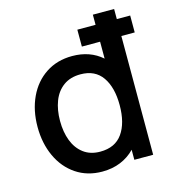

<svg xmlns="http://www.w3.org/2000/svg" viewBox="-109 -811 827 916"><g transform="rotate(-15 304.0 -352.5)"><path d="M604.5 -586.5H538.5V0H445.5V-49.5Q415.5 -18.5 375 -1.8Q334.5 15 284.5 15Q211 15 155.5 -22.2Q100 -59.5 70 -124.5Q40 -189.5 40 -270.5Q40 -352 70.2 -416.8Q100.5 -481.5 156.2 -518.2Q212 -555 286.5 -555Q374.5 -555 433.5 -503V-586.5H343.5V-670H433.5V-720H538.5V-670H604.5ZM445.5 -270.5Q445.5 -358 409.8 -409.2Q374 -460.5 302.5 -460.5Q252 -460.5 218 -435.8Q184 -411 167.5 -368Q151 -325 151 -270.5Q151 -215.5 167.5 -172.5Q184 -129.5 217.2 -104.5Q250.5 -79.5 299 -79.5Q373 -79.5 409.2 -130.8Q445.5 -182 445.5 -270.5Z"/></g></svg>

Font: Manrope KiralyPet SmBd KiralyPet
Style: Regular
Weight: 600
Designer: Mikhail Sharanda
Foundry: Mikhail Sharanda
Version: Version 4.502